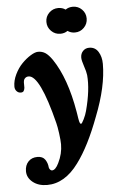

<svg xmlns="http://www.w3.org/2000/svg" viewBox="-58 -697 570 925"><g transform="rotate(-5 227.5 -234.5)"><path d="M259.3 -657.2Q279.3 -657.2 294.4 -646.5Q309.6 -657.2 329.6 -657.2Q355.5 -657.2 373.5 -639.2Q391.6 -621.1 391.6 -595.2Q391.6 -569.3 373.5 -551Q355.5 -532.7 329.6 -532.7Q309.6 -532.7 294.4 -543.5Q279.3 -532.7 259.3 -532.7Q233.4 -532.7 215.1 -551Q196.8 -569.3 196.8 -595.2Q196.8 -621.1 215.1 -639.2Q233.4 -657.2 259.3 -657.2ZM36.1 112.8Q36.1 84 52.7 66.4Q69.3 48.8 96.7 48.8Q122.6 48.8 134 65.7Q145.5 82.5 147 103.5Q147.9 109.4 152.3 114.5Q156.7 119.6 161.6 119.6Q178.7 119.6 194.3 86.9Q215.8 43.5 215.8 -2Q215.8 -21 211.2 -54.9Q206.5 -88.9 202.1 -105.5Q143.1 -341.3 88.4 -341.3Q78.6 -341.3 71.8 -335.2Q64.9 -329.1 64 -319.3Q63 -314.9 63.5 -303.5Q64 -292 63.5 -288.1Q62 -277.3 57.9 -272.2Q53.7 -267.1 44.4 -267.1Q32.7 -267.1 24.4 -276.1Q16.1 -285.2 16.1 -298.3Q16.1 -327.1 30.5 -356.9Q44.9 -386.7 65.4 -407.7Q85.9 -428.7 107.7 -442.1Q129.4 -455.6 144.5 -455.6Q164.1 -455.6 179.4 -445.6Q194.8 -435.5 212.4 -410.2Q276.4 -315.4 304.2 -151.4Q305.2 -147 306.6 -137Q308.1 -127 309.1 -120.4Q310.1 -113.8 311.8 -106.4Q313.5 -99.1 315.7 -95.5Q317.9 -91.8 320.3 -91.8Q324.7 -91.8 334.7 -112.3Q344.7 -132.8 349.6 -151.4Q376.5 -252.4 370.1 -323.2Q368.2 -339.8 358.6 -367.9Q349.1 -396 349.1 -409.2Q349.1 -428.7 361.1 -441.2Q373 -453.6 391.1 -453.6Q419.9 -453.6 435.1 -429.2Q450.2 -404.8 450.2 -370.6Q450.2 -261.2 394.5 -120.1Q342.8 18.6 284.2 97.2Q217.8 187.5 132.3 187.5Q90.3 187.5 63.2 165.8Q36.1 144 36.1 112.8Z"/></g></svg>

Font: Cooper* SemiBold
Style: Italic
Weight: 600
Italic angle: -7°
Designer: Owen Earl
Foundry: indestructible type*
Version: Version 0.001